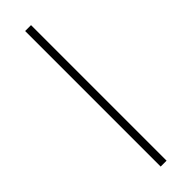

<svg xmlns="http://www.w3.org/2000/svg" viewBox="-228 -644 645 645"><g transform="rotate(-45 94.0 -322.0)"><path d="M80 0V-644H108V0Z"/></g></svg>

Font: Kanit Thin
Style: Regular
Weight: 250
Designer: Katatrad Team
Foundry: CadsonDemak
Version: Version 2.000; ttfautohint (v1.8.3)